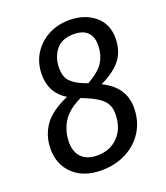

<svg xmlns="http://www.w3.org/2000/svg" viewBox="-129 -769 755 871"><g transform="rotate(-20 248.5 -333.5)"><path d="M447 -206Q447 -142 416.5 -92.5Q386 -43 332.5 -15.5Q279 12 212 12Q127 12 77 -35Q27 -82 27 -157Q27 -220 61 -269.5Q95 -319 178 -355Q105 -399 105 -487Q105 -544 132 -587.5Q159 -631 204.5 -655Q250 -679 306 -679Q379 -679 427.5 -639.5Q476 -600 476 -531Q476 -470 445 -429Q414 -388 345 -355Q447 -306 447 -206ZM189 -489Q189 -448 209.5 -425.5Q230 -403 274 -386L290 -380Q349 -413 370 -448Q391 -483 391 -529Q391 -569 369 -590.5Q347 -612 303 -612Q245 -612 217 -576Q189 -540 189 -489ZM358 -208Q358 -248 335 -272.5Q312 -297 256 -320L234 -329Q167 -297 141.5 -253Q116 -209 116 -157Q116 -110 142.5 -84Q169 -58 217 -58Q280 -58 319 -99Q358 -140 358 -208Z"/></g></svg>

Font: Fira Sans Condensed
Style: Italic
Weight: 400
Width: 3
Italic angle: -8°
Designer: bBox Type GmbH & Carrois Corporate GbR & Edenspiekermann AG
Foundry: bBox Type GmbH & Carrois Corporate GbR & Edenspiekermann AG
Version: Version 4.301